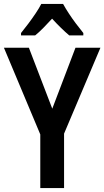

<svg xmlns="http://www.w3.org/2000/svg" viewBox="-20 -957 531 977"><path d="M246 -404 364 -714H491L306 -277V0H185V-273L0 -714H127ZM301 -937Q313 -915 330 -889Q347 -863 366.5 -837Q386 -811 404 -789V-777H332Q312 -794 290 -815.5Q268 -837 245 -862Q222 -837 200 -814.5Q178 -792 159 -777H87V-789Q104 -810 124 -836.5Q144 -863 162 -890Q180 -917 190 -937Z"/></svg>

Font: Noto Sans Khmer Condensed SemiBold
Style: Regular
Weight: 600
Width: 3
Designer: Danh Hong and the Monotype Design Team
Foundry: Monotype Imaging Inc.
Version: Version 2.004